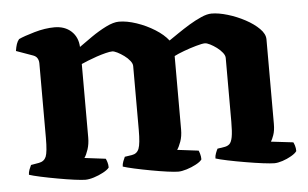

<svg xmlns="http://www.w3.org/2000/svg" viewBox="-42 -561 997 621"><g transform="rotate(-5 457.0 -250.0)"><path d="M211.5 0Q201.5 0 176.8 -3.2Q152 -6.5 122.8 -11.8Q93.5 -17 68.2 -22.5Q43 -28 31 -32Q31 -40 34.2 -48.5Q37.5 -57 40.5 -63L66.5 -67.5Q83.5 -70.5 89.8 -85.2Q96 -100 96 -146V-388Q96 -397 92 -404.2Q88 -411.5 78.5 -415L24 -434.5Q26 -447.5 29 -456.5Q32 -465.5 37.5 -472Q54.5 -480 89.2 -490Q124 -500 154.5 -500Q188 -500 209 -480.8Q230 -461.5 231.5 -429.5Q249.5 -442.5 273.2 -459Q297 -475.5 321.5 -487.8Q346 -500 364 -500Q389.5 -500 420.8 -489.5Q452 -479 479.5 -461.8Q507 -444.5 522 -425Q534.5 -433.5 552.8 -446Q571 -458.5 591.2 -470.8Q611.5 -483 630.8 -491.5Q650 -500 664.5 -500Q687.5 -500 716.8 -491.2Q746 -482.5 773 -468Q800 -453.5 817.2 -436.2Q834.5 -419 834.5 -401.5V-127Q834.5 -105 829.2 -90.5Q824 -76 820 -70.5L892 -62Q894 -58.5 896.5 -50.8Q899 -43 899 -33Q894 -25.5 880.5 -17.8Q867 -10 851.8 -5Q836.5 0 825 0Q814.5 0 788.5 -3.2Q762.5 -6.5 731.8 -11.8Q701 -17 674.8 -22.5Q648.5 -28 636.5 -32Q636.5 -40.5 639.8 -49Q643 -57.5 646 -63L668.5 -66.5Q678.5 -68 685 -73.8Q691.5 -79.5 694.8 -96.2Q698 -113 698 -146V-353Q698 -361 690.8 -370.2Q683.5 -379.5 672.8 -387.5Q662 -395.5 651.5 -400.8Q641 -406 635 -406Q626 -406 605.8 -400.2Q585.5 -394.5 565.5 -387Q545.5 -379.5 534 -373.5V-135Q534 -113 527.8 -95.8Q521.5 -78.5 515.5 -70.5L584.5 -62Q586 -59.5 588.5 -51Q591 -42.5 591 -33Q586 -25.5 571.5 -17.8Q557 -10 540.8 -5Q524.5 0 513 0Q502.5 0 478.2 -3.2Q454 -6.5 425.5 -11.8Q397 -17 372.2 -22.5Q347.5 -28 335.5 -32Q335.5 -40 339 -49Q342.5 -58 345 -63L368 -66.5Q385 -69 391.2 -84.8Q397.5 -100.5 397.5 -146V-353Q397.5 -361 390.2 -370.2Q383 -379.5 372 -387.5Q361 -395.5 350.5 -400.8Q340 -406 334 -406Q326.5 -406 312.5 -402.5Q298.5 -399 283 -393.8Q267.5 -388.5 253.8 -383Q240 -377.5 232.5 -374V-135Q232.5 -114.5 226.8 -97Q221 -79.5 214.5 -70.5L283 -62Q285 -58.5 287.5 -50.5Q290 -42.5 290 -33Q284.5 -25.5 270 -17.8Q255.5 -10 239.5 -5Q223.5 0 211.5 0Z"/></g></svg>

Font: Texturina Medium
Style: Regular
Weight: 500
Designer: Guillermo Torres Carreño
Foundry: Omnibus-Type
Version: Version 1.003